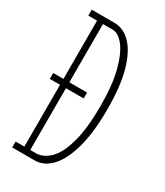

<svg xmlns="http://www.w3.org/2000/svg" viewBox="-178 -773 724 845"><g transform="rotate(30 184.5 -350.0)"><path d="M22.5 -344V-374H194.5V-344ZM30 0V-30H74.5V-670H30V-700H145.5Q191 -700 228 -663Q265 -626 287 -549.8Q309 -473.5 309 -355.5Q309 -236.5 287 -157.5Q265 -78.5 227.8 -39.2Q190.5 0 145.5 0ZM104.5 -30H133Q170 -30 202.5 -61.8Q235 -93.5 255.2 -165Q275.5 -236.5 275.5 -355.5Q275.5 -457.5 257.5 -527.5Q239.5 -597.5 211.5 -633.8Q183.5 -670 153 -670H104.5Z"/></g></svg>

Font: Imbue Thin
Style: Regular
Weight: 100
Designer: Tyler Finck
Foundry: Etcetera Type Company
Version: Version 1.102